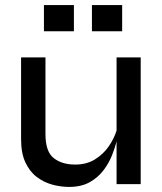

<svg xmlns="http://www.w3.org/2000/svg" viewBox="-20 -725 637 756"><path d="M534 0H439V-168Q433 -144 421 -113.5Q409 -83 387.5 -54.5Q366 -26 333 -7.5Q300 11 252 11Q219 11 186 2Q153 -7 125 -28Q97 -49 80 -85.5Q63 -122 63 -177V-499H159V-197Q159 -128 191.5 -102.5Q224 -77 276 -77Q321 -77 354 -97.5Q387 -118 408 -148.5Q429 -179 439 -211V-499H534ZM271 -705V-602H153V-705ZM461 -705V-602H342V-705Z"/></svg>

Font: Syne Medium
Style: Regular
Weight: 500
Designer: Lucas Descroix
Foundry: Bonjour Monde
Version: Version 2.200; ttfautohint (v1.8.4)